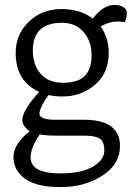

<svg xmlns="http://www.w3.org/2000/svg" viewBox="-20 -512 558 784"><path d="M142 37Q105 92 105 131Q105 196 226 196Q314 196 360 168Q406 140 406 103Q406 66 387 54Q368 42 328 42H225Q168 42 142 37ZM233 -419Q114 -419 114 -305Q114 -248 145.5 -211Q177 -174 237.5 -174Q298 -174 326 -202Q354 -230 354 -286.5Q354 -343 321.5 -381Q289 -419 233 -419ZM234 -118Q204 -118 179 -124Q164 -106 152.5 -83Q141 -60 141 -48Q141 -23 207 -23H322Q470 -23 470 84Q470 159 397.5 205.5Q325 252 227.5 252Q130 252 82.5 218Q35 184 35 130Q35 76 101 24Q71 2 71 -22Q71 -60 140 -137Q44 -180 44 -296Q44 -372 98 -423.5Q152 -475 230.5 -475Q309 -475 359 -436Q401 -492 449 -492Q469 -492 483.5 -483Q498 -474 498 -458.5Q498 -443 490 -422Q482 -424 455 -424Q428 -424 391 -404Q424 -358 424 -296Q424 -214 368 -166Q312 -118 234 -118Z"/></svg>

Font: Overlock
Style: Regular
Weight: 400
Designer: Dario Muhafara
Foundry: Dario Manuel Muhafara
Version: Version 1.002